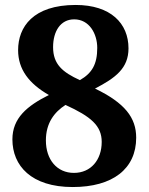

<svg xmlns="http://www.w3.org/2000/svg" viewBox="-20 -744 599 774"><path d="M273 10C434 10 529 -63 529 -189C529 -270 483 -329 363 -387C446 -430 498 -469 498 -549C498 -650 426 -724 285 -724C113 -724 53 -635 53 -542C53 -464 97 -407 177 -361C89 -317 30 -268 30 -182C30 -76 106 10 273 10ZM302 -421C232 -453 194 -485 194 -554C194 -618 224 -666 279 -666C340 -666 372 -608 372 -551C372 -485 351 -449 302 -421ZM278 -47C210 -47 165 -100 165 -178C165 -248 199 -292 244 -321C347 -274 390 -237 390 -172C390 -99 346 -47 278 -47Z"/></svg>

Font: Noto Serif NP Hmong
Style: Bold
Weight: 700
Designer: Dalton Maag Ltd
Foundry: Dalton Maag Ltd
Version: Version 1.001